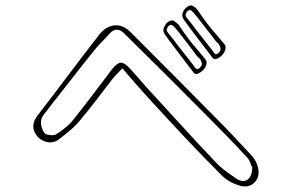

<svg xmlns="http://www.w3.org/2000/svg" viewBox="-20 -703 1040 700"><path d="M755 -492Q750 -499 734.5 -519Q719 -539 701 -563Q683 -587 668.5 -606Q654 -625 651 -630Q647 -636 645 -643Q643 -650 648 -661Q654 -673 664.5 -679.5Q675 -686 683 -681Q688 -679 692 -675.5Q696 -672 700 -667Q711 -651 722 -635.5Q733 -620 745 -605Q758 -589 772 -573Q786 -557 799 -541Q804 -534 801.5 -523Q799 -512 790 -502Q780 -492 770 -488.5Q760 -485 755 -492ZM657 -650Q656 -643 661 -638Q669 -628 676.5 -619Q684 -610 691 -600Q691 -599 700 -588Q709 -577 721 -561.5Q733 -546 744.5 -531.5Q756 -517 761 -510Q763 -508 765 -506Q767 -504 771 -506Q776 -508 780 -513.5Q784 -519 784 -521Q785 -531 779 -539Q777 -544 773 -547Q769 -550 766 -554Q762 -560 750 -575Q738 -590 724 -608.5Q710 -627 697.5 -642.5Q685 -658 678 -664Q677 -666 673.5 -666.5Q670 -667 666 -664Q662 -662 659.5 -657Q657 -652 657 -650ZM686 -438Q681 -445 665.5 -465Q650 -485 632 -509Q614 -533 599.5 -552Q585 -571 582 -576Q578 -582 576 -589Q574 -596 580 -607Q585 -619 595.5 -625Q606 -631 614 -627Q623 -621 631 -613Q642 -597 653 -581Q664 -565 676 -550Q689 -534 702.5 -518.5Q716 -503 729 -486Q735 -480 732.5 -468.5Q730 -457 721 -448Q711 -438 701 -434.5Q691 -431 686 -438ZM588 -596Q587 -592 589 -589Q591 -586 592 -584Q600 -574 607.5 -565Q615 -556 622 -546Q622 -545 631 -534Q640 -523 652 -507.5Q664 -492 675.5 -477.5Q687 -463 692 -455Q694 -454 696.5 -452Q699 -450 703 -452Q708 -454 711.5 -459.5Q715 -465 716 -467Q716 -477 711 -485Q708 -490 704 -493Q700 -496 697 -500Q693 -506 681.5 -521Q670 -536 656 -554.5Q642 -573 629.5 -588.5Q617 -604 610 -610Q609 -611 605 -612Q601 -613 597 -610Q593 -608 591 -603Q589 -598 588 -596ZM921 -90Q928 -58 907.5 -37.5Q887 -17 855 -26Q815 -37 788 -64Q721 -131 657 -199Q593 -267 529 -337Q504 -364 478.5 -393.5Q453 -423 426 -454Q416 -443 407 -434Q398 -425 390 -415Q360 -376 330.5 -337.5Q301 -299 269 -261Q253 -242 232.5 -225Q212 -208 192 -193Q172 -180 150 -185.5Q128 -191 115 -207Q100 -227 101.5 -245.5Q103 -264 117 -282Q174 -356 230 -430.5Q286 -505 343 -578Q367 -608 398.5 -610.5Q430 -613 458 -584Q534 -508 610 -431.5Q686 -355 762 -278Q797 -243 831 -207Q865 -171 899 -134Q916 -115 921 -90ZM846 -49Q868 -37 883.5 -49Q899 -61 900 -93Q896 -99 891.5 -111.5Q887 -124 877 -133Q843 -170 808.5 -205.5Q774 -241 739 -276Q663 -353 587 -428.5Q511 -504 435 -579Q406 -610 379 -580Q366 -565 351.5 -550.5Q337 -536 324 -520Q282 -468 241 -415Q200 -362 158 -309Q150 -298 141 -287Q132 -276 130 -264Q128 -253 132 -239Q136 -225 143 -217Q148 -212 162.5 -210.5Q177 -209 184 -213Q202 -224 219.5 -238.5Q237 -253 250 -270Q285 -314 319.5 -359.5Q354 -405 388 -450Q407 -474 420.5 -474.5Q434 -475 453 -454Q468 -438 482.5 -421Q497 -404 512 -387Q576 -318 639 -248.5Q702 -179 767 -111Q784 -93 804.5 -78Q825 -63 846 -49Z"/></svg>

Font: Shizuru
Style: Regular
Weight: 400
Version: Version 1.000